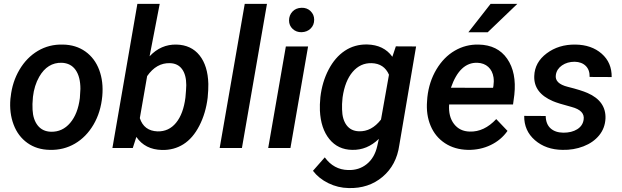

<svg xmlns="http://www.w3.org/2000/svg" viewBox="-20 -770 3238 999"><path d="M35.6 -266.1Q43.9 -343.8 81.3 -407.2Q118.7 -470.7 177.2 -505.4Q235.8 -540 307.1 -538.1Q375 -537.1 424.3 -502Q473.6 -466.8 496.3 -405.8Q519 -344.7 512.2 -270Q504.4 -186 466.6 -121.6Q428.7 -57.1 369.9 -22.7Q311 11.7 239.3 9.8Q171.9 8.8 122.8 -26.1Q73.7 -61 50.8 -121.8Q27.8 -182.6 34.2 -255.9ZM149.4 -199.2Q151.9 -147.9 176.5 -116.9Q201.2 -85.9 245.1 -84.5Q304.7 -83 345 -130.4Q385.3 -177.7 395.5 -259.8L398.4 -307.6Q398.4 -370.1 373.5 -405.8Q348.6 -441.4 301.3 -443.4Q227.1 -445.3 184.1 -370.6Q158.2 -325.2 151.4 -266.1Q147.5 -225.1 149.4 -199.2Z M1060.5 -261.7Q1050.8 -181.2 1017.3 -116Q983.9 -50.8 934.3 -19.5Q884.8 11.7 822.8 10.3Q734.4 8.3 689.5 -57.6L670.9 0H564.9L694.8 -750H811L758.3 -477.1Q817.4 -540 898.4 -538.1Q975.1 -536.1 1018.3 -481.9Q1061.5 -427.7 1064 -333.5Q1064.5 -304.2 1060.5 -261.7ZM949.2 -327.1Q949.2 -380.4 927.2 -410.4Q905.3 -440.4 863.8 -441.4Q793.9 -443.4 745.6 -374L707.5 -155.3Q729 -88.9 799.8 -86.4Q858.4 -85 896.2 -131.3Q934.1 -177.7 944.8 -262.2Q948.7 -303.7 949.2 -327.1Z M1238.8 0H1123L1253.4 -750H1369.1Z M1491.2 0H1375.5L1467.3 -528.3H1583ZM1483.9 -663.6Q1483.9 -690.4 1501.5 -709.5Q1519 -728.5 1548.8 -729.5Q1577.1 -730.5 1595.9 -712.2Q1614.7 -693.8 1614.7 -667.5Q1614.7 -639.6 1596.4 -621.6Q1578.1 -603.5 1549.8 -602.5Q1522 -601.6 1502.9 -619.4Q1483.9 -637.2 1483.9 -663.6Z M1647 -264.6Q1656.2 -343.8 1689.7 -407.7Q1723.1 -471.7 1773.9 -505.6Q1824.7 -539.6 1890.1 -538.6Q1977.1 -536.6 2021.5 -474.6L2039.6 -528.8L2145 -528.3L2057.6 -14.6Q2043 88.9 1970.5 150.1Q1897.9 211.4 1793.9 208.5Q1738.3 207.5 1688.5 183.1Q1638.7 158.7 1608.4 118.7L1669.9 48.8Q1716.3 112.8 1791 114.7Q1847.7 116.7 1888.4 83.7Q1929.2 50.8 1942.9 -10.3L1951.2 -47.4Q1890.1 11.7 1812.5 9.8Q1738.3 8.8 1693.6 -46.4Q1648.9 -101.6 1644.5 -194.8Q1643.1 -224.1 1647 -264.6ZM1761.7 -254.4Q1758.8 -229.5 1759.8 -200.7Q1760.7 -148.9 1783.2 -118.7Q1805.7 -88.4 1847.2 -86.9Q1913.1 -84.5 1962.4 -147.9L2003.9 -381.3Q1978.5 -439.5 1913.6 -441.4Q1855 -442.9 1814.9 -396Q1774.9 -349.1 1762.7 -264.6Z M2414.6 9.8Q2345.7 8.3 2295.2 -24.9Q2244.6 -58.1 2220.5 -115.7Q2196.3 -173.3 2202.1 -244.1L2203.6 -264.2Q2212.4 -344.7 2250.7 -408.9Q2289.1 -473.1 2346.2 -506.3Q2403.3 -539.6 2470.2 -538.1Q2569.3 -536.1 2618.9 -464.4Q2668.5 -392.6 2656.2 -277.3L2649.4 -226.6H2316.9Q2312.5 -163.6 2342.3 -125Q2372.1 -86.4 2424.3 -85.4Q2499 -83 2562 -150.4L2620.6 -88.9Q2587.4 -41.5 2533.2 -15.4Q2479 10.7 2414.6 9.8ZM2463.9 -443.4Q2372.1 -446.3 2326.2 -313.5L2545.4 -313L2547.4 -323.2Q2550.8 -345.7 2547.9 -367.2Q2542.5 -401.9 2520.5 -421.9Q2498.5 -441.9 2463.9 -443.4ZM2532.7 -750H2671.9L2517.6 -602.1H2417Z M3016.6 -146.5Q3024.9 -194.8 2953.9 -213.6Q2882.8 -232.4 2856.9 -243.7Q2756.3 -286.6 2759.8 -374.5Q2762.2 -445.8 2824.5 -492.4Q2886.7 -539.1 2973.6 -538.1Q3057.6 -537.1 3110.6 -490.7Q3163.6 -444.3 3162.6 -369.1L3047.9 -369.6Q3048.8 -406.2 3027.8 -427Q3006.8 -447.8 2970.2 -448.7Q2931.6 -448.7 2904.1 -429.7Q2876.5 -410.6 2872.1 -379.9Q2865.2 -335.4 2934.6 -318.1Q3003.9 -300.8 3037.1 -286.1Q3133.8 -243.7 3130.4 -153.3Q3127.9 -103 3097.4 -65.7Q3066.9 -28.3 3015.6 -8.5Q2964.4 11.2 2906.7 9.8Q2820.3 8.8 2763.4 -40.5Q2706.5 -89.8 2707.5 -167L2819.3 -166.5Q2820.3 -124 2844.7 -102.1Q2869.1 -80.1 2911.6 -79.6Q2954.6 -79.6 2983.2 -97.4Q3011.7 -115.2 3016.6 -146.5Z"/></svg>

Font: RobotoDraft Medium
Style: Italic
Weight: 500
Italic angle: -12°
Version: Version 2.001152; 2014